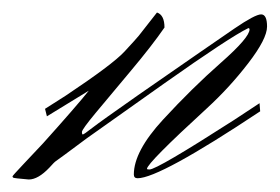

<svg xmlns="http://www.w3.org/2000/svg" viewBox="-53 -284 447 307"><path d="M22 -98 19 -110 52 -131Q127 -181 146 -201.5Q165 -222 169 -227Q195 -260 198 -264Q210 -260 210 -240Q190 -211 156 -170.5Q122 -130 100 -103.5Q78 -77 78 -73Q78 -69 79.5 -69Q81 -69 94.5 -79.5Q108 -90 168 -132Q289 -216 322 -238.5Q355 -261 364.5 -261Q374 -261 374 -241.5Q374 -222 344 -183Q314 -144 278 -111Q182 -23 182 -14Q182 -13 186 -13Q198 -13 321 -92L362 -119L363 -106Q202 1 167 1Q161 1 161 -5Q161 -42 207.5 -92.5Q254 -143 300 -183.5Q346 -224 346 -237Q346 -239 344 -239Q315 -225 209.5 -150.5Q104 -76 86 -63Q39 -28 36.5 -26.5Q34 -25 26 -16Q8 3 -7 3Q-31 1 -32 0Q-33 -1 -33 -2Q-33 -3 -16 -21Q0 -38 16 -55Q69 -114 89 -139Z"/></svg>

Font: Herr Von Muellerhoff
Style: Regular
Weight: 400
Version: Version 1.000